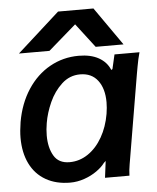

<svg xmlns="http://www.w3.org/2000/svg" viewBox="-54 -810 708 865"><g transform="rotate(-5 300.0 -378.0)"><path d="M23 -212.5Q23 -243 29.5 -283.5Q44 -366.5 84.8 -428.8Q125.5 -491 185.5 -524.5Q245.5 -558 316 -558Q370.5 -558 406.5 -537.8Q442.5 -517.5 457 -481.5L462.5 -485L477.5 -550H590.5Q582 -519.5 576.5 -487.8Q571 -456 570 -451.5L505 -66.5L502.5 -52Q497.5 -24 497 0H386.5Q391.5 -43 394.5 -63L396 -75.5L387 -67Q374 -49 349.2 -31.5Q324.5 -14 292.8 -3Q261 8 229 8Q165 8 118.5 -18.8Q72 -45.5 47.5 -95.2Q23 -145 23 -212.5ZM418.5 -286.5Q423 -314.5 423 -338.5Q423 -400.5 395 -437.2Q367 -474 315 -474Q267.5 -474 232 -441.2Q196.5 -408.5 175.2 -361.2Q154 -314 146.5 -268.5Q141.5 -240 141.5 -212.5Q141.5 -157.5 163 -120.8Q184.5 -84 234 -84Q279 -84 317.5 -110Q356 -136 382.2 -182Q408.5 -228 418.5 -286.5ZM241 -764.5H401L522 -591.5H396L312.5 -700.5L187 -591.5H49Z"/></g></svg>

Font: JuliaMono BoldItalic
Style: Regular
Weight: 700
Italic angle: -9°
Monospace: yes
Designer: cormullion
Foundry: corm
Version: Version 0.049; ttfautohint (v1.8.4)